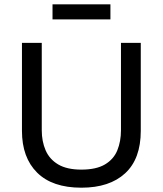

<svg xmlns="http://www.w3.org/2000/svg" viewBox="-20 -859 756 892"><path d="M358 13Q223 13 152.5 -57Q82 -127 82 -251V-660H174V-254Q174 -202 192 -160.5Q210 -119 250.5 -95Q291 -71 358 -71Q427 -71 467.5 -95Q508 -119 525 -160.5Q542 -202 542 -254V-660H634V-251Q634 -121 561.5 -54Q489 13 358 13ZM224 -769V-839H493V-769Z"/></svg>

Font: Bricolage Grotesque 10pt
Style: Regular
Weight: 400
Designer: Mathieu Triay
Foundry: Atelier Triay
Version: Version 1.000; ttfautohint (v1.8.4.7-5d5b);gftools[0.9.32]